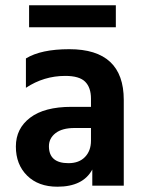

<svg xmlns="http://www.w3.org/2000/svg" viewBox="-20 -702 547 726"><path d="M418 -599H90V-682H418ZM197 4Q125 4 82.5 -38Q40 -80 40 -148Q40 -216 94 -257Q148 -298 250 -298H324V-329Q324 -371 302 -393Q280 -415 227 -415Q146 -415 78 -370V-481Q135 -516 242 -516Q448 -516 448 -324V0H329V-61Q294 4 197 4ZM239 -85Q279 -85 301.5 -108.5Q324 -132 324 -170V-218H262Q215 -218 190 -198.5Q165 -179 165 -149Q165 -85 239 -85Z"/></svg>

Font: Hind Jalandhar SemiBold
Style: Regular
Weight: 600
Designer: Namrata Goyal
Foundry: Indian Type Foundry
Version: Version 0.702;PS 1.0;hotconv 1.0.81;makeotf.lib2.5.63406